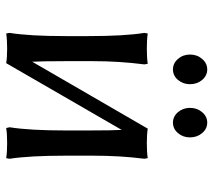

<svg xmlns="http://www.w3.org/2000/svg" viewBox="-54 -614 679 610"><g transform="rotate(90 285.0 -309.5)"><path d="M95.2 -251Q95.2 -366.2 85 -429.2L86.9 -439.9Q105.5 -437 134.8 -437Q165 -437 183.1 -439.9L185.1 -429.2Q174.8 -349.1 174.8 -266.1V-179.2Q174.8 -101.1 176.8 -68.8V-73.2Q211.9 -133.8 283 -256.6Q354 -379.4 389.2 -439.9Q407.2 -437 435.1 -437Q464.8 -437 482.9 -439.9L484.9 -429.2Q475.1 -353 475.1 -266.1V-179.2Q475.1 -64.5 484.9 -1L482.9 9.8Q464.8 6.8 435.1 6.8Q405.3 6.8 387.2 9.8L384.8 -1Q395 -64.5 395 -179.2V-251Q395 -327.6 393.1 -360.8V-356.9Q357.9 -296.4 287.1 -173.6Q216.3 -50.8 181.2 9.8Q163.1 6.8 134.8 6.8Q105.5 6.8 86.9 9.8L85 -1Q95.2 -64 95.2 -179.2ZM167.7 -535.9Q153.8 -551.8 153.8 -574.2Q153.8 -596.7 167.7 -612.8Q181.6 -628.9 201.2 -628.9Q220.7 -628.9 234.4 -612.8Q248 -596.7 248 -574.2Q248 -551.8 234.4 -535.9Q220.7 -520 201.2 -520Q181.6 -520 167.7 -535.9ZM336.9 -535.9Q323.2 -551.8 323.2 -574.2Q323.2 -596.7 336.9 -612.8Q350.6 -628.9 370.1 -628.9Q389.6 -628.9 403.3 -612.8Q417 -596.7 417 -574.2Q417 -551.8 403.3 -535.9Q389.6 -520 370.1 -520Q350.6 -520 336.9 -535.9Z"/></g></svg>

Font: Linear Smooth Low Contrast
Style: Regular
Weight: 500
Designer: Philipp H. Poll, Flanker
Foundry: Philipp H. Poll, reworked by Flanker
Version: Version 1.010 | FøM Fix